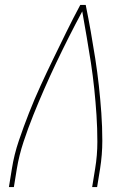

<svg xmlns="http://www.w3.org/2000/svg" viewBox="-20 -755 540 775"><path d="M16 0 28 -74Q37 -131 56 -187Q75 -243 97 -299Q119 -355 144 -409.5Q169 -464 195.5 -518.5Q222 -573 248.5 -627Q275 -681 304 -735H326Q337 -681 346.5 -627Q356 -573 364.5 -518.5Q373 -464 379 -409.5Q385 -355 389 -299Q393 -243 393 -187Q393 -131 384 -74L372 0H352L364 -74Q373 -128 373 -182.5Q373 -237 369.5 -290Q366 -343 360.5 -396Q355 -449 347 -501.5Q339 -554 330 -605.5Q321 -657 312 -709Q284 -657 258 -605.5Q232 -554 207 -501.5Q182 -449 159 -396.5Q136 -344 114.5 -290.5Q93 -237 75 -182.5Q57 -128 48 -74L36 0Z"/></svg>

Font: Iosevka Curly Thin
Style: Italic
Weight: 100
Italic angle: -9°
Monospace: yes
Designer: Belleve Invis
Foundry: Belleve Invis
Version: Version 22.1.2; ttfautohint (v1.8.4)